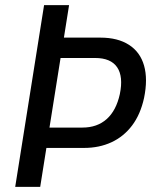

<svg xmlns="http://www.w3.org/2000/svg" viewBox="-20 -725 599 745"><path d="M39 0 151 -705H248L228 -579H370Q437 -579 480.5 -551Q524 -523 539 -470.5Q554 -418 539 -345Q525 -281 492.5 -238Q460 -195 412.5 -173Q365 -151 306 -151H160L136 0ZM172 -230H300Q357 -230 394 -263Q431 -296 445 -360Q459 -428 434.5 -464Q410 -500 349 -500H215Z"/></svg>

Font: Nunito Sans 10pt Condensed SemiBold
Style: Italic
Weight: 600
Width: 3
Italic angle: -9°
Designer: Vernon Adams
Foundry: Vernon Adams
Version: Version 3.101;gftools[0.9.27]